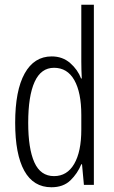

<svg xmlns="http://www.w3.org/2000/svg" viewBox="-20 -780 483 810"><path d="M197 10Q121 10 82.5 -59.5Q44 -129 44 -262Q44 -398 84 -470Q124 -542 198 -542Q244 -542 276 -514Q308 -486 322 -449H325Q324 -469 323.5 -486Q323 -503 323 -520V-760H376V0H334L326 -87H323Q307 -48 277 -19Q247 10 197 10ZM208 -37Q263 -37 293 -88.5Q323 -140 323 -233V-295Q323 -390 293.5 -442Q264 -494 208 -494Q153 -494 126 -434.5Q99 -375 99 -262Q99 -153 125 -95Q151 -37 208 -37Z"/></svg>

Font: Noto Sans Sinhala ExtraCondensed Light
Style: Regular
Weight: 300
Width: 2
Designer: Jelle Bosma - Monotype Design Team
Foundry: Monotype Imaging Inc.
Version: Version 2.006; ttfautohint (v1.8.4.7-5d5b)